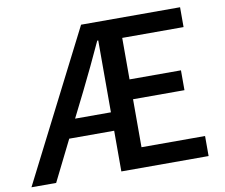

<svg xmlns="http://www.w3.org/2000/svg" viewBox="-80 -836 1093 934"><g transform="rotate(-10 466.5 -368.5)"><path d="M2 0H124L224 -201H446V0H877V-99H563V-336H817V-434H563V-639H866V-737H377ZM269 -292 331 -416C368 -490 405 -569 441 -647H446V-292Z"/></g></svg>

Font: Noto Sans CJK TC Medium
Style: Regular
Weight: 500
Designer: Ryoko NISHIZUKA 西塚涼子 (kana, bopomofo & ideographs); Paul D. Hunt (Latin, Greek & Cyrillic); Sandoll Communications 산돌커뮤니
Foundry: Adobe
Version: Version 2.004;hotconv 1.0.118;makeotfexe 2.5.65603